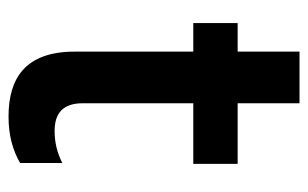

<svg xmlns="http://www.w3.org/2000/svg" viewBox="-156 -557 722 450"><g transform="rotate(90 205.0 -332.0)"><path d="M253 9C298 9 332 -1 362 -18V-117C338 -105 314 -99 287 -99C246 -99 222 -118 222 -165V-424H364V-528H222V-673H101V-528H34V-424H101V-146C101 -30 164 9 253 9Z"/></g></svg>

Font: Mission Medium
Style: Regular
Weight: 500
Version: Version 1.000;FEAKit 1.0